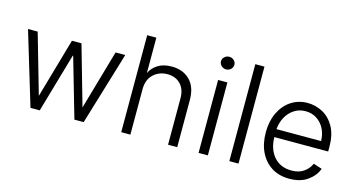

<svg xmlns="http://www.w3.org/2000/svg" viewBox="-79 -1058 2590 1398"><g transform="rotate(15 1215.5 -359.5)"><path d="M109 -548 238 -98 367 -548H439L567 -99L696 -548H769L603 2H533L404 -445H401L272 2H202L36 -548Z M886 2V-729H955V-462Q974 -503 1015 -529Q1056 -555 1119 -555Q1204 -555 1256 -503Q1308 -451 1308 -353V2H1239V-349Q1239 -415 1202 -454Q1165 -493 1103 -493Q1040 -493 997 -452Q955 -412 955 -341V2Z M1539 -548V2H1469V-548ZM1469 -651Q1454 -666 1454 -685Q1454 -705 1469 -718Q1483 -732 1504 -732Q1526 -732 1540 -718Q1555 -705 1555 -685Q1555 -666 1540 -651Q1524 -637 1504 -637Q1485 -637 1469 -651Z M1701 2V-729H1770V2Z M2020 -23Q1964 -59 1933 -123Q1903 -186 1903 -270Q1903 -353 1933 -417Q1965 -483 2018 -518Q2073 -555 2144 -555Q2203 -555 2258 -526Q2312 -496 2345 -437Q2378 -377 2378 -285V-252H1972Q1974 -159 2023 -104Q2072 -49 2154 -49Q2212 -49 2247 -75Q2283 -100 2300 -139L2365 -118Q2345 -63 2291 -25Q2238 13 2154 13Q2077 13 2020 -23ZM2287 -404Q2265 -446 2229 -469Q2193 -493 2144 -493Q2095 -493 2058 -468Q2021 -444 1998 -402Q1977 -362 1972 -312H2308Q2308 -362 2287 -404Z"/></g></svg>

Font: Sinter Normal
Style: Regular
Weight: 350
Foundry: Adobe & rsms
Version: Version 1.000